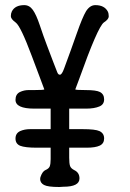

<svg xmlns="http://www.w3.org/2000/svg" viewBox="-20 -748 520 768"><path d="M297.9 -34.2Q297.9 -1 233.4 -1Q224.6 0 216.8 0Q170.9 0 155.8 -8.3Q140.6 -16.6 140.6 -32.2Q140.6 -36.1 141.6 -39.1Q149.4 -62.5 162.1 -67.9Q174.8 -73.2 178.7 -82Q182.6 -91.8 182.6 -111.3V-157.2H127.9Q80.1 -157.2 60.5 -165Q42 -172.9 42 -193.8Q42 -214.8 60.5 -223.6Q78.1 -231.4 100.6 -231.4Q141.6 -231.4 182.6 -231.4V-313.5Q182.6 -313.5 117.2 -313.5Q42 -313.5 42 -348.6Q42 -371.1 59.6 -379.9Q76.2 -387.7 93.8 -387.7H115.2Q157.2 -387.7 157.2 -390.6Q157.2 -391.6 142.6 -429.7Q128.9 -467.8 107.4 -523.4Q62.5 -643.6 43 -657.7Q23.4 -671.9 23.4 -683.1Q23.4 -694.3 27.3 -702.1Q40 -727.5 77.1 -727.5Q97.7 -727.5 111.3 -708.5Q125 -689.5 139.2 -647Q153.3 -604.5 168 -565.9Q182.6 -527.3 193.8 -498Q205.1 -468.8 209 -459Q212.9 -449.2 218.8 -449.2Q218.8 -449.2 219.7 -449.2Q227.5 -449.2 236.3 -473.6Q264.6 -549.8 287.1 -614.3Q309.6 -678.7 324.2 -703.1Q339.8 -727.5 361.3 -727.5Q397.5 -727.5 411.1 -702.1Q415 -694.3 415 -682.6Q415 -670.9 395.5 -658.2Q371.1 -640.6 295.9 -429.7Q281.2 -391.6 281.2 -390.6Q281.2 -387.7 323.2 -387.7Q365.2 -387.7 379.9 -379.9Q396.5 -371.1 396.5 -350.6Q396.5 -330.1 377.9 -322.3Q357.4 -313.5 324.2 -313.5H256.8V-231.4H310.5Q361.3 -231.4 377.9 -223.6Q396.5 -214.8 396.5 -194.3Q396.5 -173.8 378.9 -165.5Q361.3 -157.2 326.2 -157.2H256.8V-117.2Q256.8 -93.8 260.3 -84Q263.7 -74.2 277.3 -67.4Q297.9 -57.6 297.9 -34.2Z"/></svg>

Font: Semi-Sweet
Style: Book
Weight: 400
Designer: Walter E Stewart
Version: 0.5